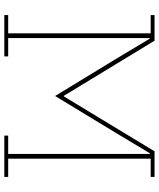

<svg xmlns="http://www.w3.org/2000/svg" viewBox="57 -795 738 892"><g transform="rotate(90 426.0 -349.0)"><path d="M50 -18H135V-680H50V-698H169L425 -277H428L683 -698H802V-680H717V-18H802V0H610V-18H695V-676H692L596 -516L426 -236L256 -515L160 -675H157V-18H242V0H50Z"/></g></svg>

Font: IBM Plex Serif Thin
Style: Regular
Weight: 100
Designer: Mike Abbink, Paul van der Laan, Pieter van Rosmalen
Foundry: Bold Monday
Version: Version 3.001